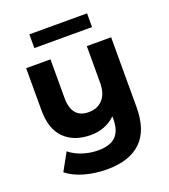

<svg xmlns="http://www.w3.org/2000/svg" viewBox="-163 -839 1017 1157"><g transform="rotate(-20 345.5 -260.5)"><path d="M618 -538V-90Q618 58 543 130Q468 202 325 202Q249 202 181.5 183Q114 164 69 128L131 16Q164 44 213 60Q262 76 313 76Q390 76 426 40Q462 4 462 -70V-88Q432 -58 391 -42Q350 -26 303 -26Q197 -26 135 -86.5Q73 -147 73 -268V-538H229V-291Q229 -160 338 -160Q394 -160 428 -196.5Q462 -233 462 -305V-538ZM161 -723H531V-635H161Z"/></g></svg>

Font: mBank
Style: Bold
Weight: 700
Designer: Julieta Ulanovsky
Foundry: Julieta Ulanovsky
Version: Version 7.200